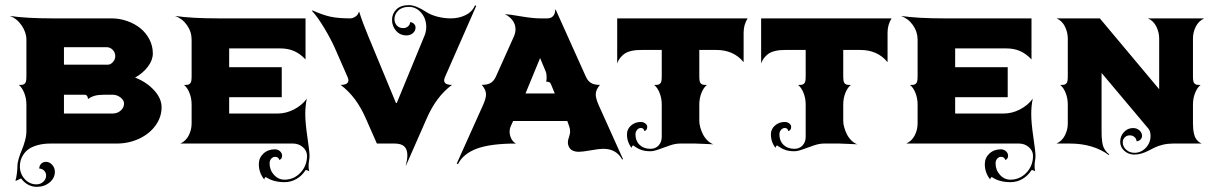

<svg xmlns="http://www.w3.org/2000/svg" viewBox="-20 -560 4757 749"><path d="M17.6 -498Q80.6 -488.3 187.5 -488.3H415Q446.5 -488.3 475.8 -478Q505.1 -467.8 527.3 -450Q549.6 -432.1 562.9 -406.4Q576.2 -380.6 576.2 -351.6Q576.2 -325.4 557.1 -300.2Q538.1 -274.9 507.1 -257.3Q551.8 -240 581.1 -207.9Q610.4 -175.8 610.4 -141.6Q610.4 -103.3 586.8 -70.6Q563.2 -37.8 522.7 -18.9Q482.2 0 434.6 0H177.5Q149.4 0 127.6 6Q105.7 12 92.8 21Q79.8 30 71.7 42.4Q63.5 54.7 60.5 65.9Q57.6 77.1 57.6 88.9Q57.6 117.9 76.5 138.5Q95.5 159.2 122.1 159.2Q137.7 159.2 148.8 149.2Q159.9 139.2 159.9 125Q159.9 113.5 152.1 105.6Q144.3 97.7 133.1 97.7Q133.1 86.4 140.5 78.9Q147.9 71.3 159.7 71.3Q173.1 71.3 183.6 83Q194.1 94.7 194.1 110.1Q194.1 134.5 173.5 151.7Q152.8 168.9 123.8 168.9Q105.2 168.9 89.4 160.3Q73.5 151.6 62.7 136.5Q59.6 136.5 51.9 140.9Q44.2 145.3 40 145.3Q43.5 135.5 45.7 117.9Q47.9 100.3 47.9 88.9Q47.9 75.7 53.3 57.7Q58.8 39.8 65.4 24.5Q72 9.3 77.5 -11Q83 -31.2 83 -48.8V-152.3Q83 -176 74.7 -197Q66.4 -218 53.7 -228.5Q63 -228.5 67.5 -229.2Q72 -230 76.2 -233.4Q80.3 -236.8 81.7 -243.9Q83 -251 83 -263.7V-405.3Q83 -433.3 64.5 -460.7Q45.9 -488 17.6 -498ZM229.5 -117.2H419.9Q438 -117.2 450.9 -128.7Q463.9 -140.1 463.9 -156.2Q463.9 -168.9 450.2 -179.7Q436.5 -190.4 419.9 -190.4H385.3Q363.8 -190.4 350.1 -186.6Q336.4 -182.9 323.2 -173.8Q323.2 -180.7 319.8 -185.5Q316.4 -190.4 311 -190.4H229.5ZM229.5 -307.6H400.4Q411.4 -307.6 420.5 -318Q429.7 -328.4 429.7 -340.8Q429.7 -355.2 419.7 -365.6Q409.7 -376 395.5 -376H229.5Z M662.1 -498Q725.1 -488.3 832 -488.3H1171.9V-328.1Q1150.9 -350.6 1127.3 -360.8Q1103.8 -371.1 1074.2 -371.1H874V-297.9H1079.1V-180.7H874V-117.2H1064.5Q1095.5 -117.2 1126.2 -132.8Q1157 -148.4 1176.8 -174.8Q1170.9 -147 1170.9 -115.2Q1170.9 -80.6 1179.2 -24.7Q1187.5 31.2 1187.5 48.1Q1187.5 57.9 1185.5 68.1Q1183.8 76.7 1183.8 87.4Q1183.8 99.6 1186.3 108.2Q1179.7 103.5 1174.1 103.5Q1172.1 103.5 1171.4 104.5Q1158 125.7 1136.5 138.2Q1115 150.6 1089.8 150.6Q1045.7 150.6 1016.8 130.4Q1011 134 1011 140.4Q989.7 114.3 989.7 80.1Q989.7 55.7 1007.6 39.1Q1025.4 22.5 1052.2 22.5Q1064 22.5 1072.3 29.9Q1080.6 37.4 1080.6 47.9Q1080.6 54.2 1077.1 58.8Q1073.7 63.5 1068.8 63.5Q1068.8 58.6 1064.2 55.2Q1059.6 51.8 1053.2 51.8Q1044.4 51.8 1038.1 59.1Q1031.7 66.4 1031.7 77.1Q1031.7 103.5 1048.8 122.2Q1065.9 140.9 1089.8 140.9Q1126.2 140.9 1152 113.8Q1177.7 86.7 1177.7 48.1Q1177.7 28.3 1161.6 14.2Q1145.5 0 1123 0H683.6Q705.8 -10.5 716.7 -32.5Q727.5 -54.4 727.5 -78.1V-152.3Q727.5 -176.3 719.2 -197.3Q710.9 -218.3 698 -228.5Q707.3 -228.5 711.8 -229.2Q716.3 -230 720.6 -233.4Q724.9 -236.8 726.2 -243.9Q727.5 -251 727.5 -263.7V-405.3Q727.5 -436 709.4 -461.9Q691.2 -487.8 662.1 -498Z M1197.3 -517.1 1198.7 -519.5Q1238 -501.7 1268.7 -495Q1299.3 -488.3 1346.4 -488.3Q1355.7 -488.3 1366.3 -495.1Q1377 -502 1379.6 -513.2H1381.6Q1392.8 -476.3 1415.3 -422.1L1524.7 -158.2H1527.8L1636.7 -422.4Q1642.8 -437.5 1642.8 -455.1Q1642.8 -487.3 1623 -510.3Q1603.3 -533.2 1575.2 -533.2Q1548.3 -533.2 1533.6 -518.8Q1518.8 -504.4 1518.8 -485.6Q1518.8 -470.9 1528 -460.7Q1537.1 -450.4 1553.2 -450.4Q1564.2 -450.4 1571.9 -457.2Q1579.6 -463.9 1579.6 -473.4Q1588.6 -473.4 1594.8 -467.2Q1601.1 -460.9 1601.1 -452.4Q1601.1 -439.7 1590.8 -430.8Q1580.6 -421.9 1566.2 -421.9Q1540.5 -421.9 1524.9 -440.1Q1509.3 -458.3 1509.3 -482.2Q1509.3 -506.1 1526.1 -523.1Q1543 -540 1575.2 -540Q1602.3 -540 1642.6 -513.4Q1660.9 -501.5 1686.8 -494.9Q1712.6 -488.3 1738.3 -488.3Q1770.3 -488.3 1796.3 -501.1Q1822.3 -513.9 1833 -539.1L1837.9 -537.1L1716.1 -260Q1712.6 -252 1712.6 -246.8Q1712.6 -228.8 1743.2 -228.8Q1682.1 -184.1 1644.5 -97.7L1562.5 88.9Q1569.1 62.5 1569.1 45.7Q1569.1 22.7 1557.3 11.4Q1545.4 0 1519.5 0H1450.2L1407.2 -97.7Q1369.6 -184.1 1308.6 -228.8Q1339.1 -228.8 1339.1 -246.8Q1339.1 -252 1335.7 -260L1287.4 -370.1Q1270.3 -408.9 1243.8 -452.6Q1217.3 -496.3 1197.3 -517.1Z M1761.7 78.1 1864.5 -150.4Q1876 -176.3 1876 -191.9Q1876 -209.7 1859.4 -229Q1882.1 -229 1894.4 -236.7Q1906.7 -244.4 1914.1 -260.3L1984.1 -416.3Q1991 -431.4 1991 -445.6Q1991 -465.1 1979.4 -480.6Q1967.8 -496.1 1949 -504.9Q1965.8 -504.2 2012.3 -496.2Q2058.8 -488.3 2086.9 -488.3H2115.2Q2129.6 -488.3 2137.7 -497.3Q2145.8 -506.3 2145.8 -521.7L2147.7 -522.7L2265.9 -260Q2273.2 -244.1 2285.4 -236.5Q2297.6 -228.8 2320.3 -228.8Q2304 -209.7 2304 -191.7Q2304 -176 2315.4 -150.1L2410.2 60.5L2407.2 62.5Q2384.8 20.5 2333 20.5Q2317.6 20.5 2284.9 26.4Q2252.2 32.2 2237.3 32.2Q2225.8 32.2 2217.4 28.8Q2209 25.4 2205 21.1Q2200.9 16.8 2198.5 10.7Q2196 4.6 2195.7 1.1Q2195.3 -2.4 2195.3 -5.9Q2195.3 -12.9 2199.7 -25.5Q2204.1 -38.1 2204.1 -46.9Q2204.1 -57.1 2200.2 -67.9L2193.1 -87.9H1981.7L1971.7 -65.9Q1968 -57.4 1968 -46.6Q1968 -32.2 1974.6 -19Q1981.2 -5.9 1993.2 0Q1895 0 1841.4 19.4Q1787.8 38.8 1766.6 80.1ZM2030 -195.3H2144.3L2128.9 -232.4Q2126.7 -237.8 2122.8 -239.4Q2118.9 -241 2110.6 -241.5Q2112.5 -248.5 2112.5 -258.3Q2112.5 -272.7 2108.4 -282.2L2086.9 -333.5Z M2387.7 -312.5V-488.3H2896.5Q2880.9 -463.6 2880.9 -432.6V-317.4Q2842.3 -365.2 2773.4 -365.2H2708V-263.7Q2708 -251 2709.4 -243.9Q2710.7 -236.8 2715 -233.4Q2719.2 -230 2723.8 -229.2Q2728.3 -228.5 2737.5 -228.5Q2724.6 -218.3 2716.3 -197.3Q2708 -176.3 2708 -152.3V-87.9Q2708 -77.4 2711.5 -64.2Q2715.1 -51 2721.4 -37.7Q2727.8 -24.4 2738.6 -13.2Q2749.5 -2 2762.7 2.9Q2759 2.9 2731.6 1.5Q2704.1 0 2692.1 0H2632.8Q2614.5 0 2592.5 7.6Q2570.6 15.1 2550.4 22.6Q2530.3 30 2516.6 30Q2496.6 30 2481.4 24.7Q2466.3 19.3 2450 7.1Q2444.1 10.7 2444.1 17.1Q2425.8 -5.4 2425.8 -36.4Q2425.8 -56.2 2441.5 -70.2Q2457.3 -84.2 2479.5 -84.2Q2490 -84.2 2497.4 -78.5Q2504.9 -72.8 2504.9 -64.7Q2504.9 -58.3 2501.5 -53.7Q2498 -49.1 2493.2 -49.1Q2493.2 -54 2489.5 -57.4Q2485.8 -60.8 2480.5 -60.8Q2471.4 -60.8 2465.2 -53.3Q2459 -45.9 2459 -35.4Q2459 -10.3 2475.1 5.1Q2491.2 20.5 2517.6 20.5Q2537.4 20.5 2549.4 7.3Q2561.5 -5.9 2561.5 -26.4V-152.3Q2561.5 -176.3 2553.2 -197.3Q2544.9 -218.3 2532 -228.5Q2541.3 -228.5 2545.8 -229.2Q2550.3 -230 2554.6 -233.4Q2558.8 -236.8 2560.2 -243.9Q2561.5 -251 2561.5 -263.7V-365.2H2485.4Q2471.7 -365.2 2461.7 -364.4Q2451.7 -363.5 2439.5 -360.5Q2427.2 -357.4 2418.5 -351.9Q2409.7 -346.4 2401.2 -336.4Q2392.8 -326.4 2387.7 -312.5Z M2949.2 -312.5V-488.3H3458Q3442.4 -463.6 3442.4 -432.6V-317.4Q3403.8 -365.2 3335 -365.2H3269.5V-263.7Q3269.5 -251 3270.9 -243.9Q3272.2 -236.8 3276.5 -233.4Q3280.8 -230 3285.3 -229.2Q3289.8 -228.5 3299.1 -228.5Q3286.1 -218.3 3277.8 -197.3Q3269.5 -176.3 3269.5 -152.3V-87.9Q3269.5 -77.4 3273.1 -64.2Q3276.6 -51 3283 -37.7Q3289.3 -24.4 3300.2 -13.2Q3311 -2 3324.2 2.9Q3320.6 2.9 3293.1 1.5Q3265.6 0 3253.7 0H3194.3Q3176 0 3154.1 7.6Q3132.1 15.1 3111.9 22.6Q3091.8 30 3078.1 30Q3058.1 30 3043 24.7Q3027.8 19.3 3011.5 7.1Q3005.6 10.7 3005.6 17.1Q2987.3 -5.4 2987.3 -36.4Q2987.3 -56.2 3003.1 -70.2Q3018.8 -84.2 3041 -84.2Q3051.5 -84.2 3059 -78.5Q3066.4 -72.8 3066.4 -64.7Q3066.4 -58.3 3063 -53.7Q3059.6 -49.1 3054.7 -49.1Q3054.7 -54 3051 -57.4Q3047.4 -60.8 3042 -60.8Q3033 -60.8 3026.7 -53.3Q3020.5 -45.9 3020.5 -35.4Q3020.5 -10.3 3036.6 5.1Q3052.7 20.5 3079.1 20.5Q3098.9 20.5 3111 7.3Q3123 -5.9 3123 -26.4V-152.3Q3123 -176.3 3114.7 -197.3Q3106.4 -218.3 3093.5 -228.5Q3102.8 -228.5 3107.3 -229.2Q3111.8 -230 3116.1 -233.4Q3120.4 -236.8 3121.7 -243.9Q3123 -251 3123 -263.7V-365.2H3046.9Q3033.2 -365.2 3023.2 -364.4Q3013.2 -363.5 3001 -360.5Q2988.8 -357.4 2980 -351.9Q2971.2 -346.4 2962.8 -336.4Q2954.3 -326.4 2949.2 -312.5Z M3494.1 -498Q3557.1 -488.3 3664.1 -488.3H4003.9V-328.1Q3982.9 -350.6 3959.4 -360.8Q3935.8 -371.1 3906.2 -371.1H3706.1V-297.9H3911.1V-180.7H3706.1V-117.2H3896.5Q3927.5 -117.2 3958.3 -132.8Q3989 -148.4 4008.8 -174.8Q4002.9 -147 4002.9 -115.2Q4002.9 -80.6 4011.2 -24.7Q4019.5 31.2 4019.5 48.1Q4019.5 57.9 4017.6 68.1Q4015.9 76.7 4015.9 87.4Q4015.9 99.6 4018.3 108.2Q4011.7 103.5 4006.1 103.5Q4004.2 103.5 4003.4 104.5Q3990 125.7 3968.5 138.2Q3947 150.6 3921.9 150.6Q3877.7 150.6 3848.9 130.4Q3843 134 3843 140.4Q3821.8 114.3 3821.8 80.1Q3821.8 55.7 3839.6 39.1Q3857.4 22.5 3884.3 22.5Q3896 22.5 3904.3 29.9Q3912.6 37.4 3912.6 47.9Q3912.6 54.2 3909.2 58.8Q3905.8 63.5 3900.9 63.5Q3900.9 58.6 3896.2 55.2Q3891.6 51.8 3885.3 51.8Q3876.5 51.8 3870.1 59.1Q3863.8 66.4 3863.8 77.1Q3863.8 103.5 3880.9 122.2Q3897.9 140.9 3921.9 140.9Q3958.3 140.9 3984 113.8Q4009.8 86.7 4009.8 48.1Q4009.8 28.3 3993.7 14.2Q3977.5 0 3955.1 0H3515.6Q3537.8 -10.5 3548.7 -32.5Q3559.6 -54.4 3559.6 -78.1V-152.3Q3559.6 -176.3 3551.3 -197.3Q3543 -218.3 3530 -228.5Q3539.3 -228.5 3543.8 -229.2Q3548.3 -230 3552.6 -233.4Q3556.9 -236.8 3558.2 -243.9Q3559.6 -251 3559.6 -263.7V-405.3Q3559.6 -436 3541.4 -461.9Q3523.2 -487.8 3494.1 -498Z M4101.6 0Q4123.8 -10.5 4134.6 -32.5Q4145.5 -54.4 4145.5 -78.1V-152.3Q4145.5 -176.3 4137.2 -197.3Q4128.9 -218.3 4116 -228.5Q4125.2 -228.5 4129.8 -229.2Q4134.3 -230 4138.5 -233.4Q4142.8 -236.8 4144.2 -243.9Q4145.5 -251 4145.5 -263.7V-410.2Q4145.5 -433.3 4134.5 -456.1Q4123.5 -478.8 4101.6 -488.3H4270.5L4502 -211.9V-410.2Q4502 -433.3 4491 -456.1Q4480 -478.8 4458 -488.3H4677.7Q4655.5 -477.8 4644.7 -455.8Q4633.8 -433.8 4633.8 -410.2V-263.7Q4633.8 -251 4635.1 -243.9Q4636.5 -236.8 4640.7 -233.4Q4645 -230 4649.5 -229.2Q4654.1 -228.5 4663.3 -228.5Q4650.4 -218.3 4642.1 -197.3Q4633.8 -176.3 4633.8 -152.3V-78.1Q4633.8 -65.7 4634.8 -56.2Q4635.7 -46.6 4638.8 -34.7Q4641.8 -22.7 4649.3 -13.8Q4656.7 -4.9 4668 0H4555.7Q4535.2 0 4517 4.4Q4498.8 8.8 4485.6 15.1Q4472.4 21.5 4460.2 27.8Q4448 34.2 4434 38.6Q4419.9 43 4405.3 43Q4382.3 43 4366.1 28.4Q4349.9 13.9 4349.9 -6.8Q4349.9 -29.1 4364.6 -44.8Q4379.4 -60.5 4400.1 -60.5Q4414.6 -60.5 4424.8 -51.6Q4435.1 -42.7 4435.1 -30Q4435.1 -21.5 4428.8 -15.3Q4422.6 -9 4413.6 -9Q4413.6 -18.6 4405.9 -25.3Q4398.2 -32 4387.2 -32Q4375.7 -32 4367.8 -24.2Q4359.9 -16.4 4359.9 -5.1Q4359.9 12 4373.2 24Q4386.5 36.1 4405.3 36.1Q4431.4 36.1 4449.8 16.7Q4468.3 -2.7 4468.3 -30Q4468.3 -48.3 4460.2 -57.9L4277.3 -275.4V-48.8Q4277.3 -35.2 4277.7 -26.4Q4278.1 -17.6 4279.7 -6.3Q4281.2 4.9 4284.3 12.6Q4287.4 20.3 4293.1 28.2Q4298.8 36.1 4307.1 42L4305.7 44.9Q4244.1 0 4153.8 0Z"/></svg>

Font: Agreloy
Style: Medium
Weight: 400
Designer: gluk
Foundry: gluk
Version: Version 0.27